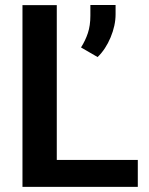

<svg xmlns="http://www.w3.org/2000/svg" viewBox="-20 -731 581 751"><path d="M519 -105.5V0H67.9V-710.9H202.1V-105.5ZM432.1 -711.4V-675.3Q432.1 -631.3 412.6 -584.7Q393.1 -538.1 361.8 -507.8L296.9 -545.4Q314 -572.3 323.7 -601.6Q333.5 -630.9 333.5 -669.9V-711.4Z"/></svg>

Font: Vazirmatn RD UI SemiBold
Style: Regular
Weight: 600
Designer: Saber Rastikerdar
Foundry: Saber Rastikerdar
Version: Version 33.003